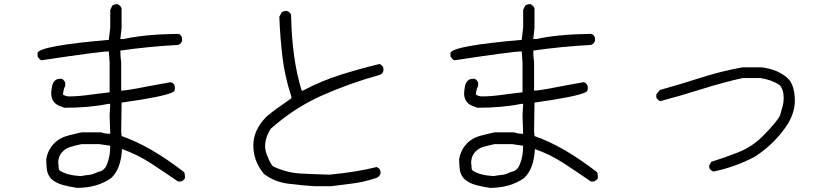

<svg xmlns="http://www.w3.org/2000/svg" viewBox="-20 -833 4040 930"><path d="M371 20Q390 16 408 14.5Q426 13 440.5 6Q455 -1 469 -4Q482 -10 492 -24Q514 -67 514 -127L460 -135H376Q348 -129 321 -121.5Q294 -114 275 -89Q262 -69 262 -44Q264 -33 264 -22Q264 -11 271 -6Q304 16 371 20ZM353 77Q319 72 286 63.5Q253 55 228 33Q210 13 207 -12Q204 -37 204 -62Q208 -86 219 -107Q248 -160 309 -176Q342 -185 376 -192H471Q487 -185 514 -185L511 -272L514 -330H505Q413 -311 292 -311L279 -316Q228 -331 228 -381Q229 -399 232.5 -417Q236 -435 250 -446Q258 -451 277 -452Q288 -449 296 -433V-415Q288 -406 285 -375Q298 -366 316 -366Q361 -366 430 -376L511 -386V-531L507 -584Q466 -584 181 -541Q170 -545 162 -560V-577Q173 -611 507 -640L514 -699V-785L524 -806Q533 -813 550 -813Q565 -804 569 -793V-699L563 -644H578Q683 -667 842 -669Q857 -667 862 -649V-634Q853 -615 838 -615Q703 -608 563 -588Q563 -559 567 -531V-394Q592 -394 692 -414L807 -435Q822 -431 827 -415V-400Q826 -392 818 -387Q777 -365 569 -336L567 -197L569 -174Q708 -126 872 1Q876 9 876 27Q876 37 857 46H842Q777 1 711 -42Q645 -85 571 -111Q566 -15 519 29Q452 77 353 77Z M1583 69H1503Q1440 65 1374.5 56.5Q1309 48 1258 9Q1207 -53 1207 -129Q1207 -205 1273 -270Q1307 -299 1390 -356L1392 -363Q1360 -459 1348.5 -554Q1337 -649 1333 -752L1345 -774Q1354 -780 1370 -780Q1386 -774 1390 -760Q1394 -546 1441 -395L1447 -394Q1538 -442 1630.5 -471Q1723 -500 1818 -523Q1832 -518 1837 -504V-489Q1833 -475 1818 -470Q1671 -429 1538.5 -370Q1406 -311 1292 -210Q1264 -168 1264 -121Q1266 -96 1277 -73Q1286 -48 1301 -28Q1368 4 1436 7.5Q1504 11 1576 13Q1711 0 1804 -24Q1818 -19 1823 -5V10Q1814 26 1800 30Q1735 51 1678 57Z M2371 20Q2390 16 2408 14.5Q2426 13 2440.5 6Q2455 -1 2469 -4Q2482 -10 2492 -24Q2514 -67 2514 -127L2460 -135H2376Q2348 -129 2321 -121.5Q2294 -114 2275 -89Q2262 -69 2262 -44Q2264 -33 2264 -22Q2264 -11 2271 -6Q2304 16 2371 20ZM2353 77Q2319 72 2286 63.5Q2253 55 2228 33Q2210 13 2207 -12Q2204 -37 2204 -62Q2208 -86 2219 -107Q2248 -160 2309 -176Q2342 -185 2376 -192H2471Q2487 -185 2514 -185L2511 -272L2514 -330H2505Q2413 -311 2292 -311L2279 -316Q2228 -331 2228 -381Q2229 -399 2232.5 -417Q2236 -435 2250 -446Q2258 -451 2277 -452Q2288 -449 2296 -433V-415Q2288 -406 2285 -375Q2298 -366 2316 -366Q2361 -366 2430 -376L2511 -386V-531L2507 -584Q2466 -584 2181 -541Q2170 -545 2162 -560V-577Q2173 -611 2507 -640L2514 -699V-785L2524 -806Q2533 -813 2550 -813Q2565 -804 2569 -793V-699L2563 -644H2578Q2683 -667 2842 -669Q2857 -667 2862 -649V-634Q2853 -615 2838 -615Q2703 -608 2563 -588Q2563 -559 2567 -531V-394Q2592 -394 2692 -414L2807 -435Q2822 -431 2827 -415V-400Q2826 -392 2818 -387Q2777 -365 2569 -336L2567 -197L2569 -174Q2708 -126 2872 1Q2876 9 2876 27Q2876 37 2857 46H2842Q2777 1 2711 -42Q2645 -85 2571 -111Q2566 -15 2519 29Q2452 77 2353 77Z M3436 -2Q3421 -8 3416 -19L3415 -31L3425 -49Q3492 -70 3556.5 -95.5Q3621 -121 3672 -171Q3741 -240 3758 -273L3771 -319Q3776 -338 3776 -357Q3776 -401 3756 -421Q3720 -446 3663 -455H3577Q3479 -433 3378 -401Q3277 -369 3178 -343Q3172 -345 3166 -351Q3160 -357 3159 -362V-376L3176 -397Q3276 -425 3376 -457Q3476 -489 3577 -507H3669Q3759 -495 3804 -445Q3830 -409 3830 -345Q3830 -292 3798 -236Q3738 -141 3638 -75Q3545 -25 3436 -2Z"/></svg>

Font: Yozai
Style: Regular
Weight: 400
Designer: LXGW / Y.OzVox
Foundry: LXGW / Y.OzVox
Version: Version 0.861;October 22, 2024